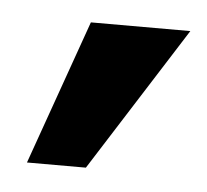

<svg xmlns="http://www.w3.org/2000/svg" viewBox="-30 -726 270 250"><g transform="rotate(5 105.5 -600.5)"><path d="M13 -506 80 -695H210L90 -506Z"/></g></svg>

Font: Coval
Style: Bold
Weight: 700
Foundry: Context Ltd
Version: Version 001.000